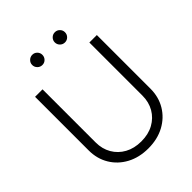

<svg xmlns="http://www.w3.org/2000/svg" viewBox="-258 -1066 1215 1215"><g transform="rotate(-45 349.5 -458.5)"><path d="M349.6 10.7Q268.1 10.7 205.6 -22.9Q143.1 -56.6 108.2 -115Q73.2 -173.3 73.2 -247.6V-727.5H140.1V-252.4Q140.1 -194.3 166.3 -149.2Q192.4 -104 239.5 -78.1Q286.6 -52.2 349.6 -52.2Q413.1 -52.2 460 -78.1Q506.8 -104 533 -149.2Q559.1 -194.3 559.1 -252.4V-727.5H626V-247.6Q626 -173.3 591.1 -115Q556.2 -56.6 493.9 -22.9Q431.6 10.7 349.6 10.7ZM450.7 -836.9Q431.6 -836.9 418.2 -850.3Q404.8 -863.8 404.8 -882.8Q404.8 -901.4 418.2 -914.8Q431.6 -928.2 450.7 -928.2Q469.7 -928.2 482.9 -914.8Q496.1 -901.4 496.1 -882.8Q496.1 -863.8 482.9 -850.3Q469.7 -836.9 450.7 -836.9ZM248.5 -836.9Q229.5 -836.9 216.1 -850.3Q202.6 -863.8 202.6 -882.8Q202.6 -901.4 216.3 -914.8Q230 -928.2 248.5 -928.2Q267.6 -928.2 280.8 -914.8Q293.9 -901.4 293.9 -882.8Q293.9 -863.8 280.8 -850.3Q267.6 -836.9 248.5 -836.9Z"/></g></svg>

Font: Inter 28pt Light
Style: Regular
Weight: 300
Designer: Rasmus Andersson
Foundry: rsms
Version: Version 4.001;git-66647c0bb